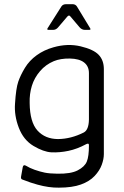

<svg xmlns="http://www.w3.org/2000/svg" viewBox="-20 -709 584 905"><path d="M253.5 -53.5Q315.2 -54.2 375.2 -84.7Q398.2 -97 399.2 -145.3V-364.3Q399.2 -396.8 376.3 -414.6Q353.5 -432.3 309.4 -433.1Q265.3 -433.8 233.5 -420.7Q195.3 -404.7 168.7 -373.6Q142 -342.5 130.2 -304.5Q118.5 -266.5 119.8 -223.3Q120.8 -133 156.9 -93.4Q193 -53.8 253.5 -53.5ZM79.3 123.3 87.3 78.2Q90.5 65.2 102.5 72.2Q120 83 143 91.2Q169.3 100.3 191.4 104.8Q213.5 109.2 249.7 109.7Q313.5 111 346.2 94Q379 77 389.1 52.7Q399.2 28.3 399.2 -23.2Q400 -36.7 385.8 -29.3Q344.2 -6.7 302.5 2.1Q260.8 10.8 222 9Q185.2 7 137.9 -21.1Q90.7 -49.2 68.6 -107Q46.5 -164.8 50.8 -220.5Q55.3 -292.8 66 -323.8Q76.7 -354.8 97.5 -389.2Q118.3 -423.5 152.8 -448.5Q187.2 -473.5 231.8 -486Q298.8 -505.2 360.1 -490.6Q421.3 -476 445.4 -450.3Q469.5 -424.7 469.5 -383.2V17.5Q469.5 40.5 459.6 67.8Q449.7 95.2 425.7 120.7Q401.7 146.2 361.1 160.8Q320.5 175.5 257.3 175.5Q211 176.3 156.7 161.3Q128 153.8 85.3 137.2Q77.3 135 79.3 123.3ZM204.5 -576.2 269.8 -679.2Q276.8 -689.3 292 -689.3H321.7Q335.8 -689.3 342.7 -678.3L404.7 -576.3Q410.3 -568 399.7 -568.2H379.8Q365.7 -568.3 355 -580.5L312.3 -630.8Q305.7 -640.5 297.2 -630.8L253.5 -579.5Q243.8 -568.3 230.5 -568.2H209.5Q199.2 -568.2 204.5 -576.2Z"/></svg>

Font: Vivano Light
Style: Regular
Weight: 300
Designer: Joe Prince, Josias Burgherr
Version: Version 2.064;September 19, 2022;FontCreator 14.0.0.2877 64-